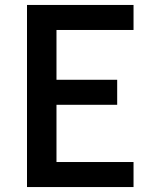

<svg xmlns="http://www.w3.org/2000/svg" viewBox="-20 -755 640 775"><path d="M89 0V-735H519V-634H208V-433H453V-332H208V-101H519V0Z"/></svg>

Font: R Plex Mono
Style: Bold
Weight: 700
Monospace: yes
Designer: Belleve Invis
Foundry: Belleve Invis
Version: Version 31.8.0